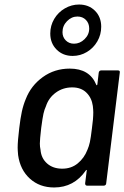

<svg xmlns="http://www.w3.org/2000/svg" viewBox="-20 -820 549 848"><path d="M427 -509H501Q511 -509 509 -499L449 -10Q449 -6 446 -3Q443 0 438 0H365Q356 0 356 -10L363 -66Q364 -69 362 -69.5Q360 -70 359 -67Q307 8 219 8Q155 8 112 -31Q69 -70 60 -135Q58 -157 58 -168Q58 -196 65 -254Q70 -297 76.5 -327Q83 -357 94 -383Q117 -442 169 -479.5Q221 -517 288 -517Q376 -517 405 -446Q406 -443 407.5 -443.5Q409 -444 410 -447L416 -499Q418 -509 427 -509ZM386 -253Q392 -295 392 -324Q392 -334 390 -352Q385 -388 361.5 -411Q338 -434 299 -434Q258 -434 226.5 -411Q195 -388 183 -351Q176 -336 172 -318Q168 -300 162 -255Q156 -203 156 -186Q156 -172 159 -158Q162 -121 188 -98Q214 -75 255 -75Q295 -75 323.5 -98.5Q352 -122 366 -158Q373 -174 377 -192.5Q381 -211 386 -253ZM202 -672Q202 -707 219.5 -736.5Q237 -766 266.5 -783Q296 -800 329 -800Q372 -800 399.5 -772.5Q427 -745 427 -702Q427 -667 410 -637.5Q393 -608 364 -590.5Q335 -573 301 -573Q258 -573 230 -601Q202 -629 202 -672ZM374 -694Q374 -717 359.5 -732Q345 -747 322 -747Q296 -747 276 -726.5Q256 -706 256 -678Q256 -656 270.5 -641.5Q285 -627 307 -627Q333 -627 353.5 -647Q374 -667 374 -694Z"/></svg>

Font: Barlow Medium
Style: Italic
Weight: 500
Italic angle: -7°
Designer: Jeremy Tribby
Foundry: Tribby Type
Version: Version 1.408